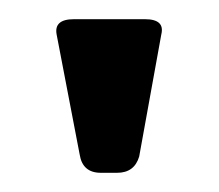

<svg xmlns="http://www.w3.org/2000/svg" viewBox="-20 -629 228 200"><path d="M102 -449H85Q66 -449 63 -468L39 -593Q36 -609 57 -609H131Q152 -609 148 -593L125 -466Q120 -449 102 -449Z"/></svg>

Font: Rajdhani
Style: Bold
Weight: 700
Designer: Satya Rajpurohit, Jyotish Sonowal
Foundry: Indian Type Foundry
Version: Version 1.201 February 1, 2022